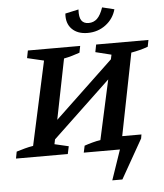

<svg xmlns="http://www.w3.org/2000/svg" viewBox="-87 -933 1002 1174"><g transform="rotate(-5 414.0 -345.5)"><path d="M-21 0 -13 -42Q13 -50 38.5 -57Q64 -64 90 -68L202 -582L100 -606L109 -652H430L422 -611Q399 -603 375 -596Q351 -589 325 -584L251 -214L610 -554L616 -582L519 -606L528 -652H849L841 -611Q817 -602 791.5 -595.5Q766 -589 738 -584L638 -80H756L752 -56L616 184H554L617 0H395L404 -42Q427 -50 453 -57Q479 -64 503 -68L583 -433L227 -96L221 -67L307 -47L297 0ZM483 -727Q421 -727 386.5 -762Q352 -797 357 -857L439 -875Q436 -828 450 -807.5Q464 -787 494 -787Q525 -787 546.5 -807.5Q568 -828 584 -875L658 -857Q642 -799 594 -763Q546 -727 483 -727Z"/></g></svg>

Font: Piazzolla SC SemiBold
Style: Italic
Weight: 600
Italic angle: -11.3°
Designer: Juan Pablo del Peral
Foundry: Huerta Tipografica
Version: Version 1.330